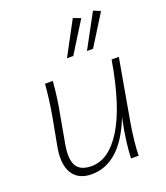

<svg xmlns="http://www.w3.org/2000/svg" viewBox="-139 -845 819 948"><g transform="rotate(-20 270.5 -371.5)"><path d="M180 7Q111 7 80.5 -41Q50 -89 66 -178L93 -323Q109 -412 115 -492H156Q153 -452 147 -407.5Q141 -363 133 -323L108 -184Q93 -105 113 -68Q133 -31 193 -31Q285 -31 355.5 -146Q426 -261 465 -492H503L446 -169Q438 -124 433 -75.5Q428 -27 428 0H388Q389 -35 395 -85Q401 -135 416 -207Q332 7 180 7ZM397 -573H365L461 -750L498 -735ZM293 -573H260L355 -750L394 -735Z"/></g></svg>

Font: Livvic ExtraLight
Style: Italic
Weight: 275
Italic angle: -10°
Designer: Jacques Le Bailly, Baron von Fonthausen
Version: Version 1.001; ttfautohint (v1.8.2)